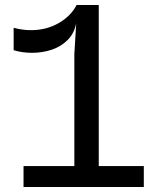

<svg xmlns="http://www.w3.org/2000/svg" viewBox="-20 -747 640 767"><path d="M374.5 -83.5H554.5V0H74V-83.5H277V-531L284.5 -654.5Q276.5 -613 249.5 -586.5Q222.5 -560 185.5 -548Q148.5 -536 108 -536Q68.5 -536 34.5 -546.5V-636Q69.5 -626.5 103.5 -626.5Q165.5 -626.5 214.5 -654.8Q263.5 -683 286 -727H374.5Z"/></svg>

Font: SplineSansMono30
Style: Regular
Weight: 400
Designer: Eben Sorkin, Mirko Velimirovic
Foundry: Sorkin Type
Version: Version 1.000